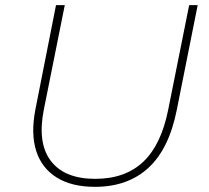

<svg xmlns="http://www.w3.org/2000/svg" viewBox="-20 -720 808 744"><path d="M348 4Q258 4 200 -32Q142 -68 120.5 -134.5Q99 -201 117 -295L197 -700H231L150 -296Q124 -166 177 -96.5Q230 -27 349 -27Q465 -27 535 -93Q605 -159 632 -296L713 -700H746L665 -294Q635 -143 555 -69.5Q475 4 348 4Z"/></svg>

Font: Montserrat Thin ExtraLight
Style: Italic
Weight: 250
Italic angle: -11.3°
Version: Version 9.000